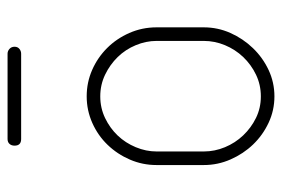

<svg xmlns="http://www.w3.org/2000/svg" viewBox="-136 -586 728 495"><g transform="rotate(-90 227.5 -338.0)"><path d="M227 -478Q263 -478 295 -464Q327 -450 351.5 -425.5Q376 -401 390.5 -368Q405 -335 405 -298V-176Q405 -140 390.5 -107.5Q376 -75 351.5 -49.5Q327 -24 295 -9Q263 6 227 6Q191 6 159 -9Q127 -24 103 -49Q79 -74 64.5 -107Q50 -140 50 -176V-298Q50 -334 64 -366.5Q78 -399 102 -424Q126 -449 158.5 -463.5Q191 -478 227 -478ZM370 -298Q370 -325 359 -351.5Q348 -378 328.5 -398Q309 -418 283 -430.5Q257 -443 227 -443Q197 -443 171 -430.5Q145 -418 126 -398Q107 -378 96 -351.5Q85 -325 85 -298V-176Q85 -148 96 -121.5Q107 -95 126.5 -74.5Q146 -54 171.5 -41.5Q197 -29 227 -29Q257 -29 283 -41.5Q309 -54 328.5 -74.5Q348 -95 359 -121.5Q370 -148 370 -176ZM100 -664Q100 -672 104.5 -677Q109 -682 117 -682H337Q344 -682 349.5 -677Q355 -672 355 -664Q355 -656 349.5 -651.5Q344 -647 337 -647H117Q100 -647 100 -664Z"/></g></svg>

Font: AkaAcidDosis
Style: ExtraLight
Weight: 250
Designer: Edgar Tolentino, Pablo Impallari, Igino Marini, Aka-Acid
Foundry: Edgar Tolentino, Pablo Impallari, Igino Marini, Aka-Acid
Version: Version 1.007